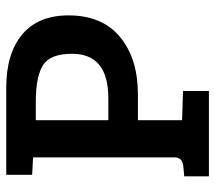

<svg xmlns="http://www.w3.org/2000/svg" viewBox="-58 -648 705 630"><g transform="rotate(-90 295.0 -332.5)"><path d="M32 0V-81L65 -84Q94 -87 94 -112V-577L37 -580V-665H323Q435 -665 497.5 -612.5Q560 -560 560 -461Q560 -350 489 -291.5Q418 -233 301 -233H216V-88L312 -85V0ZM216 -330H288Q434 -330 434 -449Q434 -521 396.5 -544.5Q359 -568 277 -568H216Z"/></g></svg>

Font: Bree Serif
Style: Regular
Weight: 400
Designer: Veronika Burian, Jos Scaglione
Foundry: TypeTogether
Version: Version 1.001